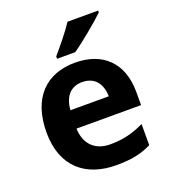

<svg xmlns="http://www.w3.org/2000/svg" viewBox="-141 -869 872 983"><g transform="rotate(-20 295.5 -378.0)"><path d="M507 -756V-766H340C311 -721 257 -656 225 -619V-606H324C375 -641 469 -719 507 -756ZM303 -556C149 -556 45 -460 45 -269C45 -80 161 10 325 10C409 10 463 -2 517 -29V-144C456 -115 402 -101 332 -101C248 -101 199 -152 196 -236H548V-308C548 -467 454 -556 303 -556ZM304 -450C374 -450 407 -401 408 -335H199C205 -414 246 -450 304 -450Z"/></g></svg>

Font: Noto Traditional Nushu
Style: Bold
Weight: 700
Designer: LIU Zhao
Foundry: LiuZhao Studio
Version: Version 2.003